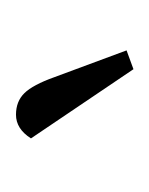

<svg xmlns="http://www.w3.org/2000/svg" viewBox="7 -690 190 245"><g transform="rotate(-90 102.5 -568.0)"><path d="M47.9 -624Q60.1 -643.1 78.1 -643.1Q95.2 -643.1 105.7 -632.3Q116.2 -621.6 126 -594.2L160.2 -502L136.2 -493.2Z"/></g></svg>

Font: Dihjauti
Style: Regular
Weight: 400
Designer: T. Christopher White
Version: Version 3.0.0